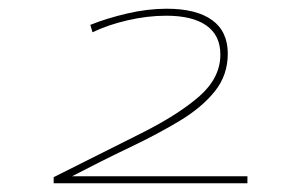

<svg xmlns="http://www.w3.org/2000/svg" viewBox="-20 -790 659 440"><path d="M103 -370V-384Q219 -442 304.5 -485Q390 -528 437.5 -570Q485 -612 485 -665Q485 -709 453 -731.5Q421 -754 361 -754Q318 -754 272.5 -743.5Q227 -733 192 -716L187 -733Q224 -748 271 -759Q318 -770 362 -770Q430 -770 466 -744Q502 -718 502 -667Q502 -618 472.5 -581Q443 -544 392.5 -513.5Q342 -483 278 -452.5Q214 -422 145 -386H547V-370Z"/></svg>

Font: Georama Extra Expanded Thin
Style: Italic
Weight: 100
Width: 8
Italic angle: -9°
Designer: Jean-Baptiste Levee
Foundry: Production Type
Version: Version 1.000